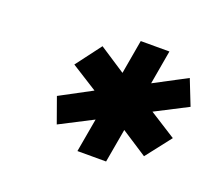

<svg xmlns="http://www.w3.org/2000/svg" viewBox="-75 -841 657 579"><g transform="rotate(20 253.5 -551.5)"><path d="M221 -363 240 -471 135 -417 106 -498 207 -552 123 -605 184 -686 268 -631 287 -740H379L360 -631L464 -686L496 -605L393 -552L478 -498L415 -417L332 -471L313 -363Z"/></g></svg>

Font: Rethink Sans ExtraBold
Style: Italic
Weight: 800
Italic angle: -10°
Designer: The Rethink Sans project authors (Hans Thiessen). DM Sans designed by Colophon Foundry.
Foundry: Rethink Communications LLC
Version: Version 1.001